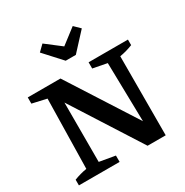

<svg xmlns="http://www.w3.org/2000/svg" viewBox="-201 -1067 1186 1230"><g transform="rotate(-30 392.5 -452.0)"><path d="M478 -652H769V-611Q722 -592 673 -584L672 0H538L215 -506V-67L331 -47V0H30V-42Q76 -60 124 -68L134 -582L28 -606V-652H270L591 -151L582 -586L478 -606ZM356 -734 239 -862 282 -904 394 -818 506 -904 549 -862 431 -734Z"/></g></svg>

Font: Piazzolla SemiBold
Style: Regular
Weight: 600
Designer: Juan Pablo del Peral
Foundry: Huerta Tipografica
Version: Version 1.330